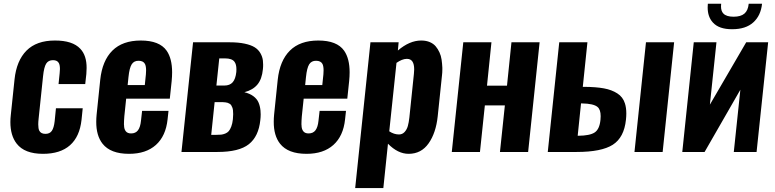

<svg xmlns="http://www.w3.org/2000/svg" viewBox="-20 -801 4084 1012"><path d="M206.5 9.8Q109.4 9.8 67.9 -43.9Q34.7 -86.4 34.7 -157.7Q34.7 -176.3 37.1 -196.3L56.6 -382.3Q66.9 -481 119.6 -534.2Q172.4 -587.4 269 -587.4Q362.3 -587.9 403.3 -543.9Q437 -508.3 436.5 -442.4Q436.5 -427.7 435.1 -411.1L429.2 -357.9H288.6L294.4 -414.6Q295.9 -427.2 295.9 -437Q295.9 -458.5 290 -468.8Q281.7 -483.9 259.3 -483.9Q234.9 -483.9 223.4 -465.6Q211.9 -447.3 207 -399.9L183.6 -176.3Q181.6 -158.7 181.6 -145.5Q181.6 -123 187 -112.3Q195.3 -95.7 218.8 -95.5Q242.2 -95.2 253.2 -111.3Q264.2 -127.4 268.1 -162.1L274.9 -230.5H416L409.7 -168.9Q399.9 -80.6 348.9 -35.4Q297.9 9.8 206.5 9.8Z M660.2 9.8Q562.5 9.8 520.5 -43.5Q486.8 -86.4 487.3 -159.7Q487.3 -177.7 489.3 -197.3L508.3 -380.4Q519 -481.4 572.5 -534.4Q626 -587.4 722.2 -587.4Q820.8 -587.4 858.4 -533.7Q887.2 -492.2 887.2 -419.9Q887.2 -398.4 884.8 -373.5L875 -280.8H645L635.3 -187.5Q633.3 -164.1 633.3 -145.5Q633.8 -143.1 633.8 -141.1Q633.8 -121.1 642.8 -109.4Q651.9 -97.7 670.9 -97.7Q694.8 -97.7 707.3 -114.3Q719.7 -130.9 723.1 -164.6L729 -216.8H868.2L863.3 -171.9Q854 -84 801.8 -37.1Q749.5 9.8 660.2 9.8ZM652.8 -352.5H743.2L749 -409.2Q750 -420.9 750 -430.2Q750 -452.1 744.1 -463.9Q735.4 -480.5 710.7 -480.7Q686 -481 674.1 -461.9Q662.1 -442.9 657.2 -395Z M936.5 0 997.6 -578.1H1190.4Q1236.3 -578.1 1269.5 -571Q1302.7 -564 1322.3 -551.8Q1341.8 -539.6 1352.5 -520.8Q1363.3 -502 1365.7 -481.9Q1366.7 -472.2 1366.9 -460.7Q1367.2 -449.2 1365.7 -436Q1360.8 -384.3 1336.9 -355.5Q1313 -326.7 1268.1 -314.9Q1296.4 -308.1 1315.2 -294.2Q1334 -280.3 1342.3 -261.5Q1350.6 -242.7 1353 -218.8Q1354 -209 1354 -198.2Q1354 -183.6 1352.1 -168Q1343.3 -82 1291.7 -41Q1240.2 0 1126 0ZM1093.3 -90.3H1120.6Q1135.7 -90.3 1145.5 -91.3Q1155.3 -92.3 1167 -96.9Q1178.7 -101.6 1185.8 -109.9Q1192.9 -118.2 1199 -134Q1205.1 -149.9 1207.5 -172.4Q1209 -187 1209 -199Q1209 -210.9 1208 -219.7Q1207 -228.5 1204.1 -235.4Q1201.2 -242.2 1198.5 -246.6Q1195.8 -251 1190.2 -254.2Q1184.6 -257.3 1180.2 -259Q1175.8 -260.7 1168.2 -261.5Q1160.6 -262.2 1155.5 -262.5Q1150.4 -262.7 1141.1 -262.7H1111.3ZM1120.6 -350.1H1162.1Q1191.4 -350.1 1206.5 -367.4Q1221.7 -384.8 1225.6 -421.9Q1226.1 -429.2 1226.1 -436Q1226.1 -461.9 1215.8 -475.6Q1202.6 -493.2 1166.5 -493.2H1135.7Z M1595.7 9.8Q1498 9.8 1456.1 -43.5Q1422.4 -86.4 1422.9 -159.7Q1422.9 -177.7 1424.8 -197.3L1443.8 -380.4Q1454.6 -481.4 1508.1 -534.4Q1561.5 -587.4 1657.7 -587.4Q1756.3 -587.4 1793.9 -533.7Q1822.8 -492.2 1822.8 -419.9Q1822.8 -398.4 1820.3 -373.5L1810.5 -280.8H1580.6L1570.8 -187.5Q1568.8 -164.1 1568.8 -145.5Q1569.3 -143.1 1569.3 -141.1Q1569.3 -121.1 1578.4 -109.4Q1587.4 -97.7 1606.4 -97.7Q1630.4 -97.7 1642.8 -114.3Q1655.3 -130.9 1658.7 -164.6L1664.6 -216.8H1803.7L1798.8 -171.9Q1789.6 -84 1737.3 -37.1Q1685.1 9.8 1595.7 9.8ZM1588.4 -352.5H1678.7L1684.6 -409.2Q1685.5 -420.9 1685.5 -430.2Q1685.5 -452.1 1679.7 -463.9Q1670.9 -480.5 1646.2 -480.7Q1621.6 -481 1609.6 -461.9Q1597.7 -442.9 1592.8 -395Z M1852.1 190.4 1932.6 -578.1H2081.1L2077.1 -534.7Q2138.7 -587.4 2199.7 -587.4H2203.1Q2227.1 -586.9 2245.8 -578.9Q2264.6 -570.8 2276.4 -556.9Q2288.1 -543 2296.4 -524.9Q2304.7 -506.8 2307.6 -486.3Q2310.5 -465.8 2311.5 -444.3Q2311.5 -439 2311.5 -434.1Q2311.5 -418.5 2309.6 -403.3L2287.1 -188Q2277.8 -100.1 2239 -45.2Q2200.2 9.8 2133.8 9.8Q2077.1 9.8 2024.9 -43.5L2000.5 190.4ZM2083 -92.3Q2100.6 -92.3 2112.5 -105.2Q2124.5 -118.2 2129.6 -136.7Q2134.8 -155.3 2137.7 -181.6L2161.6 -411.6Q2163.1 -424.3 2163.1 -435.1Q2163.1 -490.7 2125.5 -490.7Q2124 -490.7 2122.6 -490.7Q2099.6 -490.2 2069.8 -469.7L2031.7 -108.9Q2056.6 -92.3 2083 -92.3Z M2361.3 0 2421.9 -578.1H2570.3L2546.9 -349.6H2652.3L2675.8 -578.1H2824.2L2763.7 0H2615.2L2641.1 -245.6H2535.6L2509.8 0Z M2867.2 0 2927.7 -578.1H3076.2L3051.8 -343.3H3059.1Q3122.1 -342.8 3163.3 -335.2Q3204.6 -327.6 3233.9 -308.6Q3263.2 -290 3273.9 -255.9Q3281.2 -233.4 3281.2 -202.6Q3281.2 -187.5 3279.3 -169.9Q3269.5 -76.2 3210 -38.1Q3150.4 0 3019.5 0ZM3024.9 -85.4H3027.3Q3089.4 -85.9 3114.7 -103Q3140.1 -120.1 3145 -169.4Q3146 -179.7 3146 -188.5Q3146 -223.6 3129.4 -237.3Q3108.4 -254.9 3047.4 -255.9H3042.5ZM3324.2 0 3384.8 -578.1H3533.2L3472.7 0Z M3839.8 -647Q3769.5 -646.5 3737.3 -682.6Q3710 -712.4 3710 -761.7Q3710 -771 3710.9 -781.2H3781.2Q3780.3 -773.9 3780.3 -767.6Q3780.3 -742.2 3793 -729.5Q3808.6 -712.9 3846.7 -712.9Q3884.3 -712.9 3903.6 -729.2Q3922.9 -745.6 3926.3 -781.2H3996.6Q3990.2 -718.8 3950.4 -682.9Q3910.6 -647 3839.8 -647ZM3576.2 0 3636.7 -578.1H3756.3L3721.7 -249.5L3913.1 -578.1H4028.8L3967.8 0H3847.7L3882.3 -328.1L3693.8 0Z"/></svg>

Font: Oswald
Style: Demi-Bold
Weight: 600
Designer: Vernon Adams
Foundry: Vernon Adams
Version: 3.0; ttfautohint (v0.94.23-7a4d-dirty) -l 8 -r 50 -G 200 -x 